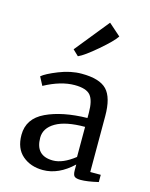

<svg xmlns="http://www.w3.org/2000/svg" viewBox="-103 -720 620 795"><g transform="rotate(15 207.0 -322.5)"><path d="M35 -110Q35 -180 104.5 -213Q174 -246 281 -248V-270Q281 -323 263 -344.5Q245 -366 195 -366Q136 -366 66 -328L47 -364Q64 -379 114 -399Q164 -419 211 -419Q288 -419 319 -386.5Q350 -354 350 -275V-35H395V-4Q348 7 320 7Q301 7 293.5 1Q286 -5 286 -26V-50Q225 8 158 8Q105 8 70 -22Q35 -52 35 -110ZM188 -41Q230 -41 281 -81V-210Q198 -210 155.5 -185Q113 -160 113 -119Q113 -41 188 -41ZM176 -485 152 -508 269 -653H270L321 -608Q306 -585 254 -540.5Q202 -496 177 -485Z"/></g></svg>

Font: Aikya
Style: Regular
Weight: 400
Designer: Neelakash Kshetrimayum (Latin subset based on Merriweather by Eben Sorkin)
Foundry: Brand New Type
Version: Version 1.00 b005